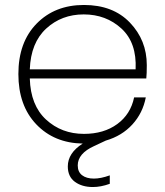

<svg xmlns="http://www.w3.org/2000/svg" viewBox="-20 -570 665 773"><path d="M317 -512Q228 -512 166 -455Q104 -398 100 -291H526Q531 -398 469 -455Q407 -512 317 -512ZM422 170Q386 183 354 183Q310 183 281.5 162Q253 141 253 100Q253 46 313 8Q198 6 126 -69.5Q54 -145 54 -272Q54 -400 127.5 -475Q201 -550 318 -550Q435 -550 503 -479Q571 -408 571 -308Q571 -272 569 -254H100Q103 -146 165.5 -88.5Q228 -31 318 -31Q398 -31 452 -70.5Q506 -110 520 -178H567Q555 -115 513 -69Q471 -23 406 -4L359 18Q293 48 293 96Q293 122 310.5 135.5Q328 149 358 149Q386 149 422 136Z"/></svg>

Font: Poppins ExtraLight
Style: Regular
Weight: 275
Designer: Ninad Kale (Devanagari), Jonny Pinhorn (Latin)
Foundry: Indian Type Foundry
Version: Version 3.200;PS 1.000;hotconv 16.6.54;makeotf.lib2.5.65590